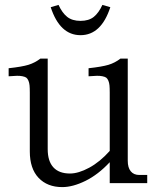

<svg xmlns="http://www.w3.org/2000/svg" viewBox="-20 -744 653 780"><path d="M173.8 -138.2Q173.8 -89.4 196.8 -64.2Q219.7 -39.1 264.2 -39.1Q298.8 -39.1 342.5 -62.7Q386.2 -86.4 425.8 -130.9V-368.2Q425.8 -386.2 424.8 -397Q423.8 -407.7 420.2 -416.3Q416.5 -424.8 411.6 -428.5Q406.7 -432.1 395.8 -434.3Q384.8 -436.5 372.8 -436Q360.8 -435.5 339.8 -434.1V-466.8Q394 -472.7 420.7 -480.7Q447.3 -488.8 469.2 -505.9H499V-90.8Q499 -63 511.2 -48.1Q523.4 -33.2 545.9 -33.2H578.1V0H425.8V-85Q378.9 -34.7 327.4 -9.3Q275.9 16.1 232.9 16.1Q172.4 16.1 136.7 -21.5Q101.1 -59.1 101.1 -128.9V-368.2Q101.1 -386.2 100.1 -397Q99.1 -407.7 95.5 -416.3Q91.8 -424.8 86.9 -428.5Q82 -432.1 71 -434.3Q60.1 -436.5 48.1 -436Q36.1 -435.5 15.1 -434.1V-466.8Q69.3 -472.7 95.5 -480.7Q121.6 -488.8 144 -505.9H173.8ZM186 -714.8Q223.1 -601.1 307.1 -601.1Q391.1 -601.1 428.2 -714.8L396 -724.1Q381.3 -691.9 361.1 -675.5Q340.8 -659.2 307.1 -659.2Q273.4 -659.2 252.9 -675.5Q232.4 -691.9 217.8 -724.1Z"/></svg>

Font: LT Superior Serif
Style: Regular
Weight: 400
Designer: Daniel Lyons
Foundry: LyonsType
Version: Version 2.120;FEAKit 1.0